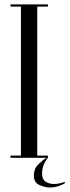

<svg xmlns="http://www.w3.org/2000/svg" viewBox="-20 -720 318 876"><path d="M28 0V-10H75.5V-690H28V-700H198.5V-690H150V-10H198.5V0Q189 10.5 180.5 29.2Q172 48 172 71.5Q172 98.5 188.5 109Q205 119.5 226 119.5Q239 119.5 252.2 116.5Q265.5 113.5 273.5 110L277.5 114.5Q266.5 123 246.8 129.2Q227 135.5 208.5 135.5Q184.5 135.5 159.5 124Q134.5 112.5 134.5 81Q134.5 50 153.8 31Q173 12 191 0Z"/></svg>

Font: Imbue 100pt
Style: Regular
Weight: 400
Designer: Tyler Finck
Foundry: Etcetera Type Company
Version: Version 1.102; ttfautohint (v1.8.3)